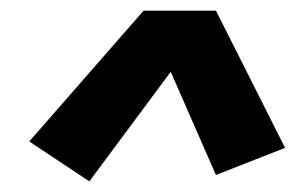

<svg xmlns="http://www.w3.org/2000/svg" viewBox="-20 -770 556 361"><path d="M148 -429 35 -504 250 -750H386L516 -492L386 -441L301 -635Z"/></svg>

Font: Iosevka Heavy Oblique
Style: Regular
Weight: 900
Italic angle: -9°
Monospace: yes
Designer: Belleve Invis
Foundry: Belleve Invis
Version: Version 32.5.0; ttfautohint (v1.8.4)